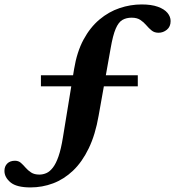

<svg xmlns="http://www.w3.org/2000/svg" viewBox="-65 -698 784 860"><path d="M118.3 -311.4V-361H552.2V-311.4ZM71.6 141.5Q9.1 141.5 -18 118.8Q-45.1 96.1 -45.1 67.5Q-45.1 47 -32.5 34.5Q-19.9 22 2.2 22Q17.8 22 28.5 31.4Q39.2 40.9 49.6 53Q60 65.1 74.3 74.5Q88.6 84 111.4 84Q127.7 84 143 77.2Q158.3 70.4 172 52.6Q185.8 34.8 197.1 2.3Q208.4 -30.2 216.7 -81.7L266.8 -388.2Q279.5 -465.7 309.2 -520.7Q338.9 -575.6 380.5 -610.5Q422.1 -645.4 470.7 -661.7Q519.3 -678.1 569.4 -678.1Q613.2 -678.1 642 -667.7Q670.8 -657.4 685 -640.4Q699.2 -623.4 699.2 -603.7Q699.2 -578.5 682.5 -564.9Q665.8 -551.3 645.1 -551.3Q626.5 -551.3 614.1 -561.5Q601.6 -571.6 590.2 -585.1Q578.8 -598.6 563.7 -608.7Q548.6 -618.8 524.8 -618.8Q500.7 -618.8 483.3 -608.7Q465.9 -598.7 453.3 -569.5Q440.7 -540.3 430.7 -482.3L376.9 -180.5Q362.1 -94.7 332.4 -33.5Q302.8 27.8 262 66.5Q221.2 105.1 172.7 123.3Q124.1 141.5 71.6 141.5Z"/></svg>

Font: Newsreader Text
Style: Italic
Weight: 400
Italic angle: -17°
Designer: Hugues Gentile
Foundry: Production Type
Version: Version 1.001